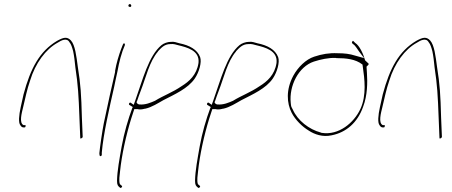

<svg xmlns="http://www.w3.org/2000/svg" viewBox="-20 -729 2224 945"><path d="M82 -202C73 -161 70 -125 80 -113C84 -105 91 -102 94 -102H101C104 -102 105 -104 106 -108C107 -112 106 -113 103 -113H96C73 -124 87 -173 94 -202C105 -248 113 -289 128 -332C154 -418 205 -487 264 -519C281 -530 309 -545 322 -521C330 -512 335 -496 340 -477C345 -454 348 -427 351 -397C364 -311 367 -259 371 -149L375 -51C375 -47 376 -47 378 -47C381 -48 387 -52 387 -55L383 -151C380 -263 377 -313 363 -400C356 -452 350 -507 329 -530C310 -550 292 -545 261 -528C175 -477 130 -392 96 -265ZM264 -519Z M612 -702C611 -699 614 -695 619 -695C624 -695 625 -695 626 -700C627 -703 623 -709 620 -709C616 -709 613 -707 612 -702ZM546 -378 547 -377 530 -302C524 -275 517 -246 511 -216L491 -123C483 -83 472 -6 469 25L470 36C474 41 479 42 481 33V23V22C489 -71 518 -196 542 -302C548 -329 552 -353 558 -377C566 -422 578 -470 595 -508C595 -509 595 -510 594 -513C588 -525 581 -499 578 -492L577 -490C565 -458 553 -419 546 -378ZM558 -376H557ZM594 -513Z M616 -213 634 -202 632 -200C610 -141 591 -75 579 -9C568 53 557 111 556 160C556 182 560 186 571 195C576 199 584 189 580 186L572 179L570 177C564 159 569 133 571 113C579 35 600 -62 626 -146L641 -192H657C666 -189 678 -190 693 -194H695C727 -201 759 -222 784 -236C840 -265 905 -293 939 -343C960 -374 974 -423 965 -448C951 -485 913 -506 863 -516C848 -520 837 -525 822 -523H821C805 -523 786 -516 775 -507C711 -454 683 -338 645 -232L638 -213L624 -223C618 -227 612 -218 616 -213ZM652 -224 653 -230H654C660 -247 666 -266 673 -283C698 -347 715 -426 758 -476V-477L759 -478C774 -494 790 -512 818 -512C835 -514 847 -509 859 -506C899 -496 964 -481 957 -419C948 -360 911 -328 874 -305C829 -274 783 -258 743 -233C722 -224 696 -212 665 -215C662 -215 654 -219 653 -224ZM580 186H579ZM874 -302H873Z M1000 -213 1018 -202 1016 -200C994 -141 975 -75 963 -9C952 53 941 111 940 160C940 182 944 186 955 195C960 199 968 189 964 186L956 179L954 177C948 159 953 133 955 113C963 35 984 -62 1010 -146L1025 -192H1041C1050 -189 1062 -190 1077 -194H1079C1111 -201 1143 -222 1168 -236C1224 -265 1289 -293 1323 -343C1344 -374 1358 -423 1349 -448C1335 -485 1297 -506 1247 -516C1232 -520 1221 -525 1206 -523H1205C1189 -523 1170 -516 1159 -507C1095 -454 1067 -338 1029 -232L1022 -213L1008 -223C1002 -227 996 -218 1000 -213ZM1036 -224 1037 -230H1038C1044 -247 1050 -266 1057 -283C1082 -347 1099 -426 1142 -476V-477L1143 -478C1158 -494 1174 -512 1202 -512C1219 -514 1231 -509 1243 -506C1283 -496 1348 -481 1341 -419C1332 -360 1295 -328 1258 -305C1213 -274 1167 -258 1127 -233C1106 -224 1080 -212 1049 -215C1046 -215 1038 -219 1037 -224ZM964 186H963ZM1258 -302H1257Z M1424 -357C1386 -287 1392 -220 1415 -175C1433 -139 1468 -105 1500 -86C1527 -68 1568 -53 1612 -63C1684 -77 1740 -126 1767 -203C1789 -260 1789 -324 1786 -370L1784 -401C1790 -406 1797 -413 1794 -416L1777 -432C1768 -464 1750 -504 1728 -518L1719 -527C1717 -529 1717 -528 1714 -525C1709 -517 1714 -516 1719 -511C1729 -505 1738 -488 1747 -476L1772 -443L1729 -455C1701 -464 1675 -467 1641 -467C1601 -469 1565 -463 1526 -450C1486 -437 1447 -399 1424 -357ZM1411 -222C1402 -306 1449 -401 1525 -426C1559 -437 1597 -445 1632 -444L1636 -443C1684 -443 1730 -438 1763 -412H1764L1766 -398C1774 -343 1785 -260 1754 -193C1722 -124 1647 -62 1564 -75C1562 -75 1560 -76 1558 -77C1502 -92 1445 -135 1421 -190C1413 -205 1413 -203 1411 -222ZM1719 -511Z M1850 -202C1841 -161 1838 -125 1848 -113C1852 -105 1859 -102 1862 -102H1869C1872 -102 1873 -104 1874 -108C1875 -112 1874 -113 1871 -113H1864C1841 -124 1855 -173 1862 -202C1873 -248 1881 -289 1896 -332C1922 -418 1973 -487 2032 -519C2049 -530 2077 -545 2090 -521C2098 -512 2103 -496 2108 -477C2113 -454 2116 -427 2119 -397C2132 -311 2135 -259 2139 -149L2143 -51C2143 -47 2144 -47 2146 -47C2149 -48 2155 -52 2155 -55L2151 -151C2148 -263 2145 -313 2131 -400C2124 -452 2118 -507 2097 -530C2078 -550 2060 -545 2029 -528C1943 -477 1898 -392 1864 -265ZM2032 -519Z"/></svg>

Font: Stray Cat
Style: HlCnObl
Weight: 100
Version: Version 1.0